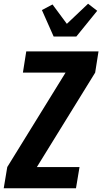

<svg xmlns="http://www.w3.org/2000/svg" viewBox="-20 -1011 549 1031"><path d="M0 0 19 -114 332 -621H103L121 -735H509L491 -621L178 -114H407L388 0ZM268 -815 205 -957 262 -987 339 -883 453 -991 502 -953 390 -815Z"/></svg>

Font: Iosevka SS18 Heavy
Style: Italic
Weight: 900
Italic angle: -9°
Monospace: yes
Designer: Belleve Invis
Foundry: Belleve Invis
Version: Version 25.1.1; ttfautohint (v1.8.4)